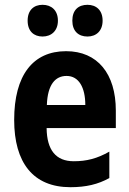

<svg xmlns="http://www.w3.org/2000/svg" viewBox="-20 -769 537 799"><path d="M95 -683C95 -639 121 -617 157 -617C194 -617 221 -641 221 -683C221 -726 194 -749 157 -749C121 -749 95 -727 95 -683ZM281 -683C281 -640 306 -617 344 -617C381 -617 407 -641 407 -683C407 -726 381 -749 344 -749C306 -749 281 -727 281 -683ZM255 -556C117 -556 39 -456 39 -270C39 -92 118 10 273 10C338 10 388 -2 435 -28V-138C384 -109 340 -98 287 -98C213 -98 175 -144 174 -236H462V-309C462 -462 386 -556 255 -556ZM257 -453C308 -453 335 -405 335 -332H175C178 -417 210 -453 257 -453Z"/></svg>

Font: Noto Sans Ethiopic Condensed
Style: Bold
Weight: 700
Width: 3
Designer: Monotype Design Team
Foundry: Monotype Imaging Inc.
Version: Version 2.102